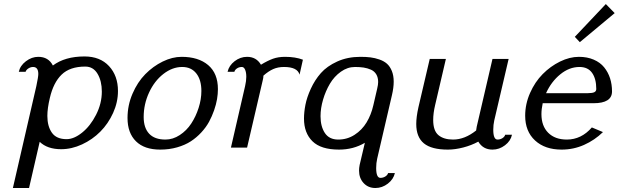

<svg xmlns="http://www.w3.org/2000/svg" viewBox="-20 -732 3068 952"><path d="M310.1 -42Q346.7 -42 387.2 -74.5Q427.7 -106.9 456.3 -162.8Q484.9 -218.8 484.9 -277.8Q484.9 -330.6 463.6 -366.2Q442.4 -401.9 402.8 -401.9Q326.7 -401.9 285.6 -362.1Q244.6 -322.3 227.1 -246.1Q214.8 -194.8 214.8 -157.2Q214.8 -106 237.3 -74Q259.8 -42 310.1 -42ZM160.2 -305.2Q169.9 -351.1 169.9 -365.2Q169.9 -399.9 144 -399.9Q131.8 -399.9 120.6 -392.6Q109.4 -385.3 106.9 -376H73.2Q79.6 -406.2 108.4 -428.2Q137.2 -450.2 169.9 -450.2Q220.2 -450.2 242.2 -407.2Q302.2 -452.1 398.9 -452.1Q476.1 -452.1 520.5 -404.3Q564.9 -356.4 564.9 -280.8Q564.9 -225.1 540.8 -171.9Q516.6 -118.7 477.5 -79.3Q438.5 -40 387 -16.1Q335.4 7.8 283.2 7.8Q214.8 7.8 176.8 -28.8L124 200.2H43.9Z M800.3 -40Q837.4 -40 871.3 -62.3Q905.3 -84.5 928.2 -119.4Q951.2 -154.3 964.8 -197Q978.5 -239.7 978.5 -280.8Q978.5 -335.9 953.4 -367.9Q928.2 -399.9 883.3 -399.9Q834.5 -399.9 790 -365.2Q745.6 -330.6 719 -272.9Q692.4 -215.3 692.4 -151.9Q692.4 -98.1 719.5 -69.1Q746.6 -40 800.3 -40ZM1060.5 -290Q1060.5 -266.6 1056.2 -240.5Q1051.8 -214.4 1041.5 -184.8Q1031.2 -155.3 1016.4 -127.9Q1001.5 -100.6 978 -75.2Q954.6 -49.8 926 -31.2Q897.5 -12.7 858.4 -1.5Q819.3 9.8 774.4 9.8Q695.8 9.8 654.1 -31.5Q612.3 -72.8 612.3 -147Q612.3 -210 637 -267.3Q661.6 -324.7 700.2 -364Q738.8 -403.3 786.6 -426.8Q834.5 -450.2 880.4 -450.2Q963.9 -450.2 1012.2 -409.2Q1060.5 -368.2 1060.5 -290Z M1465.3 -361.8Q1455.1 -399.9 1388.2 -399.9Q1357.9 -399.9 1334.5 -389.4Q1311 -378.9 1286.1 -356.9Q1286.1 -346.2 1283.2 -335.9L1205.1 0H1125L1195.3 -305.2Q1201.2 -331.1 1201.2 -351.1Q1201.2 -373 1195.3 -386.5Q1189.5 -399.9 1179.2 -399.9Q1165.5 -399.9 1155 -392.8Q1144.5 -385.7 1142.1 -376H1108.4Q1115.2 -406.7 1143.3 -428.5Q1171.4 -450.2 1205.1 -450.2Q1251 -450.2 1273.9 -411.1Q1307.6 -431.6 1333.7 -440.9Q1359.9 -450.2 1393.1 -450.2Q1444.8 -450.2 1481.9 -436Z M1487.3 -144Q1487.3 -175.8 1494.4 -212.4Q1501.5 -249 1521.2 -292.2Q1541 -335.4 1571 -369.6Q1601.1 -403.8 1652.1 -427Q1703.1 -450.2 1767.1 -450.2Q1794.9 -450.2 1816.9 -447.5Q1838.9 -444.8 1861.3 -437Q1883.8 -429.2 1898.7 -416Q1913.6 -402.8 1922.9 -380.1Q1932.1 -357.4 1932.1 -327.1Q1932.1 -296.9 1923.3 -259.8L1850.1 55.2Q1845.2 76.7 1845.2 101.1Q1845.2 149.9 1866.2 149.9Q1879.9 149.9 1890.9 142.8Q1901.9 135.7 1904.3 126H1938Q1931.2 156.7 1903.1 178.5Q1875 200.2 1841.3 200.2Q1805.7 200.2 1783 175.8Q1760.3 151.4 1760.3 113.8Q1760.3 100.6 1763.2 85.9L1789.1 -23.9Q1731.9 9.8 1661.1 9.8Q1571.3 9.8 1529.3 -31.5Q1487.3 -72.8 1487.3 -144ZM1831.1 -210 1850.1 -292Q1855 -312.5 1855 -325.2Q1855 -347.7 1845.7 -363.3Q1836.4 -378.9 1819.3 -386.5Q1802.2 -394 1783.4 -397Q1764.6 -399.9 1740.2 -399.9Q1703.1 -399.9 1670.2 -376.5Q1637.2 -353 1615.7 -316.7Q1594.2 -280.3 1581.8 -237.8Q1569.3 -195.3 1569.3 -155.8Q1569.3 -105 1590.8 -72.5Q1612.3 -40 1657.2 -40Q1701.7 -40 1738.3 -63.7Q1774.9 -87.4 1797.6 -125Q1820.3 -162.6 1831.1 -210Z M2430.7 -134.8Q2425.8 -113.3 2425.8 -88.9Q2425.8 -40 2446.8 -40Q2460.4 -40 2471.4 -47.1Q2482.4 -54.2 2484.9 -64H2518.6Q2512.2 -33.2 2483.9 -11.7Q2455.6 9.8 2421.9 9.8Q2375 9.8 2351.6 -29.8Q2317.4 -11.2 2276.9 -0.7Q2236.3 9.8 2200.7 9.8Q2119.6 9.8 2081.8 -21.2Q2043.9 -52.2 2043.9 -117.2Q2043.9 -151.9 2054.7 -200.2L2110.8 -439.9H2190.9L2137.7 -211.9Q2127.9 -170.9 2127.9 -137.2Q2127.9 -83.5 2154.1 -61.8Q2180.2 -40 2226.6 -40Q2284.2 -40 2340.8 -85Q2340.8 -86.4 2343.8 -104L2421.9 -439.9H2502Z M2584 0ZM2983.9 -711.9 3027.8 -667 2855 -522.9 2830.1 -549.3ZM3014.6 -278.8Q3014.6 -220.2 2922.9 -220.2H2670.9Q2664.6 -190.9 2664.6 -166Q2664.6 -107.4 2698.2 -73.7Q2731.9 -40 2790.5 -40Q2862.3 -40 2914.6 -100.1L2969.7 -77.1Q2928.7 -37.1 2876.2 -13.7Q2823.7 9.8 2764.6 9.8Q2682.1 9.8 2633.1 -35.4Q2584 -80.6 2584 -158.2Q2584 -216.3 2608.2 -271Q2632.3 -325.7 2670.7 -364.5Q2709 -403.3 2756.8 -426.8Q2804.7 -450.2 2850.6 -450.2Q2891.6 -450.2 2923.8 -436.3Q2956.1 -422.4 2975.6 -398.2Q2995.1 -374 3004.9 -343.8Q3014.6 -313.5 3014.6 -278.8ZM2687.5 -270H2894.5Q2916.5 -270 2926.5 -274.7Q2936.5 -279.3 2936.5 -291Q2936.5 -341.3 2915.8 -370.6Q2895 -399.9 2853.5 -399.9Q2802.7 -399.9 2758.1 -363.5Q2713.4 -327.1 2687.5 -270Z"/></svg>

Font: Pfennig
Style: Italic
Weight: 500
Italic angle: -13°
Version: Version 20120410 ; ttfautohint (v0.8)